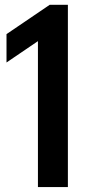

<svg xmlns="http://www.w3.org/2000/svg" viewBox="-20 -762 363 782"><path d="M134.5 0V-656L182.5 -627L6.5 -507.5V-623L182.5 -742.5H256.5V0Z"/></svg>

Font: Encode Sans SC Condensed SemiBold
Style: Regular
Weight: 600
Width: 3
Designer: Multiple Designers
Foundry: Impallari Type
Version: Version 3.002